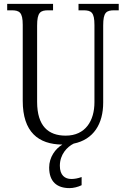

<svg xmlns="http://www.w3.org/2000/svg" viewBox="-20 -734 636 988"><path d="M338 234C358 234 382 228 400 219V177C380 184 364 187 347 187C314 187 288 168 288 119C288 61 325 22 359 5C462 -16 511 -97 511 -206V-603C511 -671 527 -681 569 -681H591V-714H384V-681H408C450 -681 466 -671 466 -605V-208C466 -113 420 -36 318 -36C229 -36 171 -85 171 -210V-602C171 -671 188 -681 229 -681H253V-714H17V-681H39C80 -681 97 -671 97 -606V-215C97 -55 177 9 301 10C265 31 233 75 233 128C233 201 273 234 338 234Z"/></svg>

Font: Noto Serif Armenian Condensed Light
Style: Regular
Weight: 300
Width: 3
Designer: Monotype Design Team
Foundry: Monotype Imaging Inc.
Version: Version 2.008